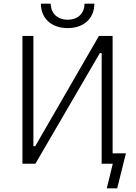

<svg xmlns="http://www.w3.org/2000/svg" viewBox="-20 -897 744 1052"><path d="M204 -877C204 -796 262 -743 351 -743C439 -743 497 -796 497 -877H443C443 -824 407 -789 351 -789C295 -789 258 -824 258 -877ZM103 0H174L527 -606H537V0H598L565 135H622L670 -57H597V-700H522L173 -96H163V-700H103Z"/></svg>

Font: Fixel Text Light
Style: Regular
Weight: 300
Width: 4
Designer: AlfaBravo + MacPaw
Foundry: Kyrylo Tkachov, Marchela Mozhyna, Serhii Makarenko, Maria Weinstein, Zakhar Kryvoshyya
Version: Version 1.211